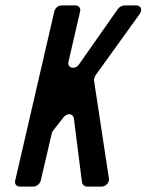

<svg xmlns="http://www.w3.org/2000/svg" viewBox="-20 -687 540 707"><path d="M300 0H354C370 0 383 -14 381 -30L326 -392C326 -396 329 -406 332 -410L494 -635C506 -651 499 -667 481 -667H437C430 -667 419 -661 414 -654L271 -450C257 -429 227 -436 232 -459L275 -645C278 -657 270 -667 258 -667H207C194 -667 183 -657 180 -645L36 -22C33 -10 40 0 53 0H103C115 0 127 -10 130 -22L170 -193C170 -195 173 -203 174 -204L213 -254C227 -272 249 -270 252 -251L282 -15C283 -7 292 0 300 0Z"/></svg>

Font: DIN Rundschrift
Style: EngKursiv
Weight: 400
Width: 3
Version: Version 1.027